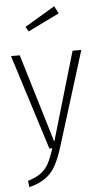

<svg xmlns="http://www.w3.org/2000/svg" viewBox="-63 -811 547 1050"><g transform="rotate(-5 210.0 -286.0)"><path d="M240 2Q221 62 199.5 100Q178 138 143.5 162.5Q109 187 55 201L50 166Q96 152 122.5 132Q149 112 165 82.5Q181 53 198 0H182L17 -522H65L212 -35L355 -522H403ZM276 -773 297 -732 125 -648 110 -674Z"/></g></svg>

Font: Fira Sans Condensed ExtraLight
Style: Regular
Weight: 275
Width: 3
Designer: Carrois Corporate & Edenspiekermann AG
Foundry: Carrois Corporate GbR & Edenspiekermann AG
Version: Version 4.203